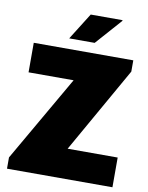

<svg xmlns="http://www.w3.org/2000/svg" viewBox="-96 -956 791 1024"><g transform="rotate(10 300.0 -443.5)"><path d="M14 0V-61L282 -526H38V-686H577V-625L314 -161H585V0ZM220 -742 311 -887H482L484 -884L358 -742Z"/></g></svg>

Font: Chivo Mono Medium Black
Style: Regular
Weight: 900
Monospace: yes
Version: Version 1.008